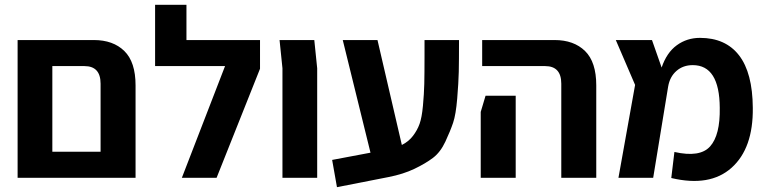

<svg xmlns="http://www.w3.org/2000/svg" viewBox="-20 -737 3180 796"><path d="M369 -571Q449 -571 495.5 -525.5Q542 -480 542 -383V0H397H83H53V-571H197ZM197 -108H397V-390Q397 -463 330 -463H197Z M753 -571H1058V-452L878 0H734L913 -463H623V-717H753Z M1151 0V-454L1139 -571H1283L1295 -454V0Z M1740 -571H1883Q1883 -483 1882 -439Q1881 -395 1875.5 -328.5Q1870 -262 1858.5 -228Q1847 -194 1826.5 -150Q1806 -106 1775 -82.5Q1744 -59 1698 -37Q1652 -15 1591 -3L1377 39L1357 -74L1516 -104L1401 -571H1545L1646 -136Q1674 -150 1692 -173.5Q1710 -197 1719.5 -223.5Q1729 -250 1733.5 -299Q1738 -348 1739 -389Q1740 -430 1740 -506Q1740 -548 1740 -571Z M2307 0V-390Q2307 -463 2240 -463H1979V-571H2279Q2359 -571 2405.5 -525.5Q2452 -480 2452 -383V0ZM1973 0V-273L1993 -340H2118V0Z M3101 -290Q3103 -122 3013 -41.5Q2923 39 2763 1L2776 -107Q2882 -83 2924 -130Q2966 -177 2964 -290Q2963 -467 2852 -467Q2812 -467 2784.5 -443Q2757 -419 2750 -378L2688 0H2544L2613 -385L2533 -571H2683L2723 -457Q2744 -519 2786 -549.5Q2828 -580 2882 -580Q2988 -580 3044 -507.5Q3100 -435 3101 -290Z"/></svg>

Font: Assistant
Style: Bold
Weight: 700
Designer: Hebrew By Ben Nathan, Latin by Paul Hunt
Version: Version 2.001;PS 002.001;hotconv 1.0.88;makeotf.lib2.5.64775